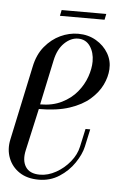

<svg xmlns="http://www.w3.org/2000/svg" viewBox="-58 -611 438 651"><g transform="rotate(5 160.5 -285.0)"><path d="M277.5 -575 273.4 -555H121.5L125.6 -575ZM-9.5 -122 44.4 -374.8Q52.9 -416.8 75.8 -444.4Q98.8 -472.1 128.3 -485.9Q157.9 -499.8 189 -499.8Q223 -499.8 249.9 -484Q276.8 -468.2 291.5 -443.1Q306.2 -417.9 304.4 -388.6Q302.9 -362.4 290 -335.6Q277.1 -308.8 250.8 -285.6Q224.5 -262.4 181.8 -248.2Q139.1 -234 77.8 -234L46 -91.6Q37.8 -56.1 51.7 -34.3Q65.6 -12.5 100.6 -12.5Q128.1 -12.5 155.4 -27.8Q182.6 -43 202.4 -67.4Q222.2 -91.8 228 -119.1L241.4 -180.4H257.4L244.4 -120.6Q238.6 -94.2 218.7 -64.7Q198.8 -35.1 167.8 -15.2Q136.8 4.8 98.1 4.8Q58.6 4.8 32.3 -12.7Q6 -30.1 -5.3 -59.2Q-16.6 -88.4 -9.5 -122ZM80.8 -250Q122.9 -250 154.2 -265.6Q185.5 -281.1 205.7 -305.7Q225.9 -330.2 235.6 -358.2Q245.4 -386.1 245.4 -410.5Q245.4 -441 230.8 -462.2Q216.1 -483.4 190 -483.4Q165.1 -483.4 143.2 -462.2Q121.4 -441 113.4 -403Z"/></g></svg>

Font: Emberly Black
Style: Italic
Weight: 900
Italic angle: -12°
Designer: Rajesh Rajput
Foundry: Rajesh Rajput
Version: Version 1.000